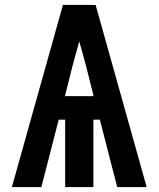

<svg xmlns="http://www.w3.org/2000/svg" viewBox="-20 -755 640 775"><path d="M28 0 234 -735H366L572 0H453L383 -272H357V0H243V-272H217L147 0ZM358 -367 327 -490Q320 -515 313.5 -539.5Q307 -564 300 -588Q293 -564 286.5 -539.5Q280 -515 273 -490L242 -367Z"/></svg>

Font: Iosevka Custom XBdEx
Style: Regular
Weight: 800
Width: 7
Monospace: yes
Designer: Belleve Invis
Foundry: Belleve Invis
Version: Version 11.2.4; ttfautohint (v1.8.4)